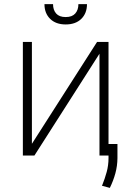

<svg xmlns="http://www.w3.org/2000/svg" viewBox="-20 -747 651 922"><path d="M133.2 -56.5 446 -545.5H501.1V0H457.7V-489L145.2 0H89.8V-545.5H133.2ZM356.5 -727.3H397.7Q397.7 -683.2 370.4 -656.4Q343 -629.6 295.5 -629.6Q248.2 -629.6 220.9 -656.4Q193.5 -683.2 193.5 -727.3H234.7Q234.7 -699.2 249.6 -682.2Q264.6 -665.1 295.5 -665.1Q326.3 -665.1 341.4 -682.2Q356.5 -699.2 356.5 -727.3ZM544 -55.4V12.4Q543.7 49.7 534.1 85Q524.5 120.4 507.5 155.2L469.8 145.2Q483.7 110.8 492.4 78.7Q501.1 46.5 501.1 12.8V-55.4Z"/></svg>

Font: Inter Extra Light BETA
Style: Regular
Weight: 200
Designer: Rasmus Andersson
Foundry: rsms
Version: Version 3.011;git-f93a4a705